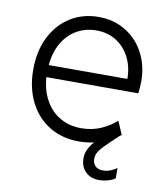

<svg xmlns="http://www.w3.org/2000/svg" viewBox="-78 -589 707 809"><g transform="rotate(10 275.5 -184.5)"><path d="M45.9 -257.8Q45.9 -336.9 75.9 -397Q106 -457 158.9 -490.2Q211.9 -523.4 279.3 -523.4Q345.7 -523.4 396.7 -491.7Q447.8 -460 475.3 -406.2Q502.9 -352.5 502.9 -288.1Q502.9 -274.4 501.7 -259Q500.5 -243.7 499 -235.4H106Q109.9 -178.7 133.8 -136.5Q157.7 -94.2 197.3 -71.5Q236.8 -48.8 287.1 -48.8Q333.5 -48.8 372.1 -65.9Q410.6 -83 436.5 -107.4L460.9 -50.8L451.2 -43Q441.4 -33.2 421.9 -15.6Q392.1 12.2 378.2 30.3Q364.3 48.3 364.3 68.4Q364.3 88.4 376.7 99.9Q389.2 111.3 409.2 110.4Q424.8 110.8 440.4 104.5Q456.1 98.1 467.8 89.8V133.8Q456.1 142.6 436.5 147.9Q417 153.3 398.4 153.3Q363.3 153.3 341.3 131.3Q319.3 109.4 319.3 74.2Q319.3 54.2 327.6 36.4Q335.9 18.6 351.6 0.5Q320.8 7.8 287.1 7.8Q216.3 7.8 161.6 -25.1Q106.9 -58.1 76.4 -118.4Q45.9 -178.7 45.9 -257.8ZM443.4 -287.1Q443.4 -337.4 423.1 -378.2Q402.8 -418.9 365.7 -442.4Q328.6 -465.8 280.3 -465.8Q234.4 -465.8 196.5 -444.3Q158.7 -422.9 135.3 -382.3Q111.8 -341.8 106.9 -287.1Z"/></g></svg>

Font: Reddit Sans Chocolate Light
Style: Regular
Weight: 300
Designer: Stephen Hutchings
Foundry: Reddit
Version: Version 1.013